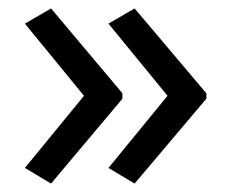

<svg xmlns="http://www.w3.org/2000/svg" viewBox="-20 -491 549 455"><path d="M469 -257V-270L299 -471L237 -435L377 -264L237 -93L299 -56ZM270 -257V-270L101 -471L39 -435L179 -264L39 -93L101 -56Z"/></svg>

Font: Noto Sans Caucasian Albanian
Style: Regular
Weight: 400
Designer: Monotype Design Team
Foundry: Monotype Imaging Inc.
Version: Version 2.005